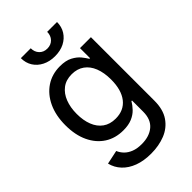

<svg xmlns="http://www.w3.org/2000/svg" viewBox="-278 -831 1140 1140"><g transform="rotate(-45 292.0 -261.0)"><path d="M282.2 212.9Q220.7 212.9 174.3 195.6Q127.9 178.2 98.4 146.7Q68.8 115.2 58.6 73.2L146 54.7Q154.8 76.2 172.1 94Q189.5 111.8 216.8 122.6Q244.1 133.3 282.7 133.3Q346.7 133.3 385.5 100.6Q424.3 67.9 424.3 2.9V-90.8H419.4Q406.7 -68.8 387 -48.1Q367.2 -27.3 337.2 -14.4Q307.1 -1.5 263.2 -1.5Q196.3 -1.5 146.5 -33.7Q96.7 -65.9 68.6 -125.2Q40.5 -184.6 40.5 -266.6Q40.5 -347.7 68.8 -408.7Q97.2 -469.7 147.9 -503.7Q198.7 -537.6 265.1 -537.6Q314 -537.6 344.7 -521.2Q375.5 -504.9 393.1 -483.2Q410.6 -461.4 420.4 -444.8H425.8V-529.3H517.6V3.9Q517.6 78.1 485.8 124.3Q454.1 170.4 400.6 191.7Q347.2 212.9 282.2 212.9ZM280.3 -83Q349.1 -83 387 -131.3Q424.8 -179.7 424.8 -266.6Q424.8 -324.2 408.2 -366.5Q391.6 -408.7 359.4 -431.6Q327.1 -454.6 281.2 -454.6Q232.9 -454.6 200.7 -429.9Q168.5 -405.3 152.1 -362.8Q135.7 -320.3 135.7 -266.6Q135.7 -211.9 151.9 -170.7Q168 -129.4 200.2 -106.2Q232.4 -83 280.3 -83ZM287.1 -599.6Q242.7 -599.6 208.3 -616.9Q173.8 -634.3 154.5 -664.8Q135.3 -695.3 135.3 -735.4H218.3Q218.3 -704.1 237.3 -684.1Q256.3 -664.1 287.1 -664.1Q317.9 -664.1 337.2 -684.1Q356.4 -704.1 356.4 -735.4H439Q439 -695.3 419.7 -664.8Q400.4 -634.3 366.5 -616.9Q332.5 -599.6 287.1 -599.6Z"/></g></svg>

Font: Inter Cardless Tabular
Style: Regular
Weight: 400
Designer: Rasmus Andersson
Foundry: rsms
Version: Version 4.000;git-4fc901f